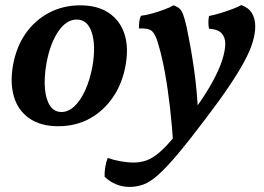

<svg xmlns="http://www.w3.org/2000/svg" viewBox="-20 -488 1041 756"><path d="M209 9Q140 9 95.5 -22Q51 -53 35 -107Q19 -161 31 -230Q44 -303 80.5 -355.5Q117 -408 172.5 -437.5Q228 -467 296 -467Q364 -467 408 -437.5Q452 -408 469.5 -356Q487 -304 475 -234Q463 -162 426 -107Q389 -52 334 -21.5Q279 9 209 9ZM222 -47Q249 -47 273 -69.5Q297 -92 315.5 -132.5Q334 -173 344 -227Q358 -308 341.5 -359.5Q325 -411 282 -411Q241 -411 209 -363.5Q177 -316 163 -239Q153 -182 157 -138.5Q161 -95 177.5 -71Q194 -47 222 -47Z M663 -467Q678 -462 686.5 -454.5Q695 -447 701 -431Q707 -415 714 -385Q733 -295 744.5 -212Q756 -129 760 -44L663 94Q658 11 649.5 -63.5Q641 -138 629.5 -201.5Q618 -265 603 -315Q593 -351 579.5 -364.5Q566 -378 527 -376Q527 -390 528.5 -402.5Q530 -415 535 -426Q555 -428 579.5 -435Q604 -442 627 -450.5Q650 -459 663 -467ZM930 -468Q959 -458 972 -436Q985 -414 985 -384Q985 -356 975 -322.5Q965 -289 942.5 -247Q920 -205 883.5 -150.5Q847 -96 793 -25Q726 64 680.5 118Q635 172 603 200.5Q571 229 544.5 238.5Q518 248 489 248Q463 248 438 238Q413 228 392 208Q391 190 394.5 169.5Q398 149 404 134Q427 142 454.5 147Q482 152 507 152Q532 152 555.5 144Q579 136 605.5 114Q632 92 666.5 50Q701 8 749 -60Q792 -120 818 -168Q844 -216 855.5 -253Q867 -290 867 -316Q867 -341 852.5 -357Q838 -373 803 -375Q798 -400 803 -425Q824 -429 848.5 -436.5Q873 -444 895.5 -452.5Q918 -461 930 -468Z"/></svg>

Font: Vollkorn SemiBold
Style: Italic
Weight: 600
Italic angle: -11°
Designer: Friedrich Althausen
Foundry: Friedrich Althausen
Version: Version 5.000